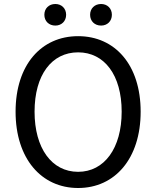

<svg xmlns="http://www.w3.org/2000/svg" viewBox="-20 -928 782 961"><path d="M371 13C555 13 684 -134 684 -369C684 -604 555 -747 371 -747C187 -747 58 -604 58 -369C58 -134 187 13 371 13ZM371 -68C239 -68 153 -186 153 -369C153 -553 239 -666 371 -666C502 -666 589 -553 589 -369C589 -186 502 -68 371 -68ZM257 -800C288 -800 311 -822 311 -854C311 -886 288 -908 257 -908C225 -908 202 -886 202 -854C202 -822 225 -800 257 -800ZM486 -800C517 -800 540 -822 540 -854C540 -886 517 -908 486 -908C454 -908 431 -886 431 -854C431 -822 454 -800 486 -800Z"/></svg>

Font: Noto Sans CJK TC Regular
Style: Regular
Weight: 400
Designer: Ryoko NISHIZUKA (kana & ideographs); Paul D. Hunt (Latin, Greek & Cyrillic); Wenlong ZHANG (bopomofo); Sandoll Communica
Foundry: Adobe Systems Incorporated
Version: Version 1.001;PS 1.001;hotconv 1.0.78;makeotf.lib2.5.61930